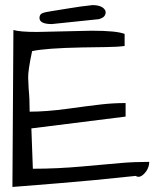

<svg xmlns="http://www.w3.org/2000/svg" viewBox="-20 -742 632 762"><path d="M344.7 -620.1Q442.4 -620.1 474.6 -607.4V-559.6Q448.2 -555.7 402.3 -555.2Q356.4 -554.7 304.7 -553.7Q160.2 -550.8 107.4 -539.1Q90.8 -460.9 91.8 -432.6Q92.8 -404.3 93.8 -388.7Q97.7 -350.6 97.7 -298.8Q164.1 -298.8 249.5 -310.5Q335 -322.3 381.8 -327.6Q428.7 -333 478.5 -333V-279.3L104.5 -232.4L110.4 -72.3Q207 -72.3 308.1 -81.5Q409.2 -90.8 461.4 -95.2Q513.7 -99.6 572.3 -99.6Q572.3 -80.1 560.5 -62.5Q537.1 -31.2 518.6 -43.9Q346.7 -25.4 211.4 -14.6Q76.2 -3.9 29.3 0L33.2 -623Q58.6 -615.2 127 -615.2ZM185.5 -646.5Q136.7 -646.5 136.7 -670.9Q136.7 -684.6 147.9 -689.5Q159.2 -694.3 187 -698.2Q214.8 -702.1 257.3 -709.5Q299.8 -716.8 346.7 -721.7Q387.7 -721.7 398.4 -699.2Q399.4 -695.3 399.4 -690.9Q399.4 -686.5 395 -679.2Q390.6 -671.9 373 -666Z"/></svg>

Font: Architects Daughter
Style: Regular
Weight: 400
Designer: Kimberly Geswein
Foundry: Kimberly Geswein
Version: Version 1.003 2010